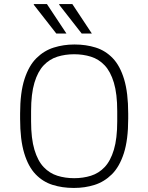

<svg xmlns="http://www.w3.org/2000/svg" viewBox="-20 -915 730 945"><path d="M342 10Q287 10 239 -5Q191 -20 155 -57.5Q119 -95 99 -161.5Q79 -228 79 -330V-356Q79 -459 100.5 -525.5Q122 -592 159.5 -629Q197 -666 245 -681Q293 -696 345 -696H348Q403 -696 451 -681Q499 -666 535 -628.5Q571 -591 591 -524.5Q611 -458 611 -356V-330Q611 -227 589.5 -160.5Q568 -94 530.5 -57Q493 -20 445.5 -5Q398 10 345 10ZM345 -38Q389 -38 427.5 -50Q466 -62 495 -92.5Q524 -123 540.5 -178Q557 -233 557 -318V-368Q557 -453 540.5 -508Q524 -563 495 -593.5Q466 -624 427.5 -636Q389 -648 345 -648Q301 -648 262.5 -636Q224 -624 195 -593.5Q166 -563 149.5 -508Q133 -453 133 -368V-318Q133 -233 149.5 -178Q166 -123 195 -92.5Q224 -62 262.5 -50Q301 -38 345 -38ZM382 -750 271 -892 272 -895H336L432 -750ZM257 -750 146 -892 147 -895H211L307 -750Z"/></svg>

Font: Chivo Medium Thin
Style: Regular
Weight: 250
Version: Version 2.002